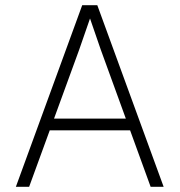

<svg xmlns="http://www.w3.org/2000/svg" viewBox="-20 -718 690 738"><path d="M143 -217V-262H507V-217ZM296 -698H354L609 0H559L367 -528L326 -647L284 -526L92 0H41Z"/></svg>

Font: Azeret Mono Thin
Style: Regular
Weight: 100
Designer: Martin Vácha
Foundry: Displaay
Version: Version 1.002